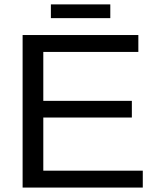

<svg xmlns="http://www.w3.org/2000/svg" viewBox="-20 -846 707 866"><path d="M624 -76.2V0H82V-688H604V-611.8H175.3V-391.1H574.7V-315.9H175.3V-76.2ZM209.5 -826.2H477.5V-764.2H209.5Z"/></svg>

Font: Arimo
Style: Regular
Weight: 400
Designer: Steve Matteson
Foundry: Monotype Imaging Inc.
Version: Version 1.33